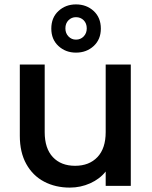

<svg xmlns="http://www.w3.org/2000/svg" viewBox="-20 -844 689 872"><path d="M438 -714Q438 -665 405.5 -635Q373 -605 325 -605Q278 -605 245.5 -635Q213 -665 213 -714Q213 -764 245.5 -794Q278 -824 325 -824Q373 -824 405.5 -794Q438 -764 438 -714ZM374 -715Q374 -738 360 -752Q346 -766 325 -766Q305 -766 291 -752Q277 -738 277 -715Q277 -693 291 -678.5Q305 -664 325 -664Q346 -664 360 -678.5Q374 -693 374 -715ZM574 -551V0H460V-65Q433 -31 389.5 -11.5Q346 8 297 8Q232 8 180.5 -19Q129 -46 99.5 -99Q70 -152 70 -227V-551H183V-244Q183 -170 220 -130.5Q257 -91 321 -91Q385 -91 422.5 -130.5Q460 -170 460 -244V-551Z"/></svg>

Font: Fz Poppins Med
Style: Regular
Weight: 500
Designer: Ninad Kale (Devanagari), Jonny Pinhorn (Latin)
Foundry: Indian Type Foundry
Version: Vit hóa bi Vntype.Com & FontZin.Com